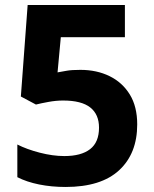

<svg xmlns="http://www.w3.org/2000/svg" viewBox="-20 -734 612 764"><path d="M300 -456Q365 -456 416 -431Q467 -406 496.5 -358Q526 -310 526 -239Q526 -123 454 -56.5Q382 10 241 10Q185 10 135.5 0Q86 -10 49 -29V-159Q86 -140 138 -126.5Q190 -113 236 -113Q303 -113 338.5 -140.5Q374 -168 374 -226Q374 -279 339 -306.5Q304 -334 231 -334Q203 -334 173 -328.5Q143 -323 123 -318L63 -350L90 -714H477V-586H222L209 -446Q226 -449 245.5 -452.5Q265 -456 300 -456Z"/></svg>

Font: Noto Sans Tangsa
Style: Regular
Weight: 400
Designer: David Williams
Foundry: Google LLC
Version: Version 1.504